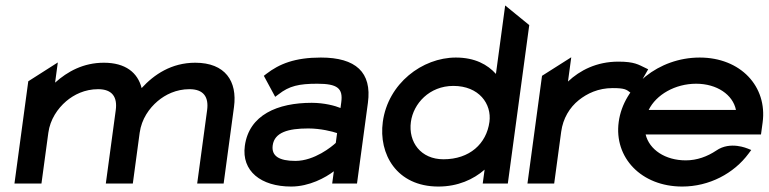

<svg xmlns="http://www.w3.org/2000/svg" viewBox="-20 -673 2818 704"><path d="M368 0H467L492.1 -186C499.1 -237 527.3 -276 557.8 -302C586.1 -326 625.8 -346 674.8 -346C726.8 -346 745.9 -317 739.4 -269L703 0H800L838 -281C850.7 -375 805.9 -443 695.9 -443C608.9 -443 545.1 -400 499.3 -350C485 -407 439.9 -443 360.9 -443C285.9 -443 227.6 -411 182 -370L192 -444L83.7 -375L33 0H132L157.2 -186C163.8 -235 191.2 -275 222.8 -302C251.1 -326 290.8 -346 339.8 -346C391.8 -346 410.9 -317 404.4 -269Z M947.4 -395 989 -318 1001.2 -327C1040.4 -358 1076.5 -366 1143.5 -366C1217.5 -366 1238.2 -349 1231.3 -298L1228.5 -277C1209.5 -285 1169 -296 1123 -296C998 -296 893.1 -252 877.7 -138C865.2 -46 936.5 11 1047.5 11C1114.5 11 1174 -22 1204.1 -45L1198 0H1289L1329 -296C1344.2 -408 1284.5 -462 1156.5 -462C1061.5 -462 1004.4 -439 956.4 -402ZM979.9 -140C986.4 -188 1037.3 -202 1110.3 -202C1155.3 -202 1198.8 -191 1216 -185L1211.2 -149C1197.4 -136 1133.2 -83 1063.2 -83C1003.2 -83 974.7 -101 979.9 -140Z M1756.9 -51 1750 0H1842L1920.6 -581L1832.3 -653L1798.4 -402C1767.9 -436 1721.5 -462 1651.5 -462C1528.5 -462 1402.6 -367 1383.6 -226C1367.7 -109 1433.5 11 1587.5 11C1658.5 11 1716 -15 1756.9 -51ZM1774.6 -226C1763.7 -146 1702 -89 1606 -89C1523 -89 1476.6 -152 1486.6 -226C1495.6 -293 1554.4 -358 1642.4 -358C1736.4 -358 1783.5 -292 1774.6 -226Z M2346.3 -424C2321 -436 2306.4 -447 2247.4 -447C2167.4 -447 2106.1 -415 2062.6 -374L2074.6 -463L1967.4 -395L1914 0H2012L2037.7 -190C2044.3 -239 2068.7 -279 2102.4 -306C2132.6 -330 2173.3 -350 2226.3 -350C2270.3 -350 2276.6 -345 2292 -333L2302.9 -325L2356.7 -419Z M2770.3 -180 2776.3 -224C2794.1 -356 2695.5 -462 2545.5 -462C2395.5 -462 2266.3 -357 2248.6 -226C2230.8 -95 2331.5 11 2481.5 11C2580.5 11 2671 -37 2724.9 -110L2734.6 -123L2722.3 -128C2721.3 -128 2658.2 -157 2606.4 -121C2573.4 -99 2535.5 -85 2494.5 -85C2419.5 -85 2360.8 -124 2347.3 -180ZM2358.5 -270C2386.1 -326 2455.5 -366 2532.5 -366C2608.5 -366 2667.1 -326 2678.5 -270Z"/></svg>

Font: Charger
Style: ExBdIt
Weight: 400
Designer: Jasper
Foundry: Cannot Into Space Fonts
Version: Version 0.99